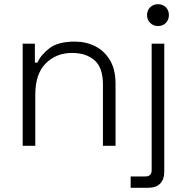

<svg xmlns="http://www.w3.org/2000/svg" viewBox="-20 -694 890 914"><path d="M88 0V-486H146V-396H158Q176 -435 217 -465.5Q258 -496 336 -496Q389 -496 433 -474Q477 -452 503.5 -407.5Q530 -363 530 -296V0H470V-292Q470 -372 430 -407Q390 -442 323 -442Q248 -442 198 -392.5Q148 -343 148 -243V0ZM602 200V146H672Q702 146 702 116V-486H762V124Q762 160 742.5 180Q723 200 684 200ZM680 -622Q680 -645 695 -659.5Q710 -674 732 -674Q755 -674 769.5 -659.5Q784 -645 784 -622Q784 -600 769.5 -585Q755 -570 732 -570Q710 -570 695 -585Q680 -600 680 -622Z"/></svg>

Font: Space 7353
Style: Regular
Weight: 400
Designer: Christine Claussen + Ruben Lyon  (Space 7353)
Version: Version 1.000;FEAKit 1.0